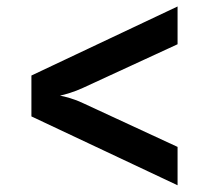

<svg xmlns="http://www.w3.org/2000/svg" viewBox="-20 -623 640 588"><path d="M523.8 -55.6 76.2 -266.5V-391.7L523.8 -603.2V-487.5L233.7 -353.7Q214.1 -344.7 194.4 -338.5Q174.6 -332.2 163.7 -330.2Q175.1 -328.2 195 -322.3Q214.9 -316.4 233.7 -307.4L523.8 -173.1Z"/></svg>

Font: Pitagon Sans Mono
Style: Regular
Weight: 400
Monospace: yes
Designer: Travis Tran
Foundry: Pitagon
Version: Version 1.001;gftools[0.9.26]